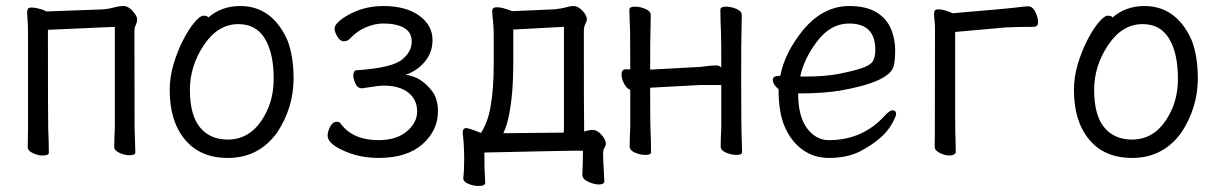

<svg xmlns="http://www.w3.org/2000/svg" viewBox="-20 -506 4040 637"><path d="M121 10Q106 10 89 2Q72 -6 72 -18Q72 -43 73 -81V-386Q73 -432 71 -444L70 -465Q70 -472 72.5 -476.5Q75 -481 85 -481Q95 -481 106.5 -478Q118 -475 126 -472L134 -468L324 -475Q344 -477 359.5 -481.5Q375 -486 391 -486Q405 -486 420 -469.5Q435 -453 435 -442Q435 -433 430.5 -423.5Q426 -414 426 -402Q426 -101 426.5 -80.5Q427 -60 428 -36Q429 -12 429 0Q429 9 409 9Q393 9 376 1Q359 -7 359 -19Q359 -44 361 -82V-417L139 -407Q139 -100 140 -79Q142 -34 142 1Q142 10 121 10Z M736 18Q644 18 593.5 -43Q543 -104 543 -207Q543 -251 556 -294Q569 -337 587.5 -373Q606 -409 625 -431.5Q644 -454 655 -454Q668 -454 671 -448Q715 -486 777 -486Q882 -486 933 -374Q954 -321 954 -245Q954 -150 900 -67Q839 18 736 18ZM736 -43Q822 -43 867 -141Q888 -187 888 -245Q888 -329 859 -377.5Q830 -426 771 -426Q703 -426 656.5 -356.5Q610 -287 610 -208Q610 -125 643 -84Q676 -43 736 -43Z M1236 18Q1155 18 1092 -21Q1067 -38 1067 -56Q1067 -70 1075.5 -86Q1084 -102 1097 -102Q1107 -102 1111 -95Q1151 -41 1236 -41Q1295 -41 1329.5 -70Q1364 -99 1364 -136Q1364 -175 1335 -198.5Q1306 -222 1252 -222Q1238 -222 1208 -217L1181 -213Q1166 -213 1159 -229Q1152 -245 1152 -257Q1153 -273 1164 -273Q1285 -281 1317 -311Q1346 -336 1346 -368Q1346 -399 1320.5 -413.5Q1295 -428 1252 -428Q1223 -428 1194 -415.5Q1165 -403 1143 -380Q1134 -369 1121 -369Q1108 -369 1099 -385Q1090 -401 1090 -411Q1090 -425 1114 -443Q1175 -486 1251 -486Q1327 -486 1371 -454Q1415 -422 1415 -373Q1415 -332 1389.5 -301.5Q1364 -271 1326 -258Q1380 -251 1417 -199Q1433 -174 1433 -137Q1433 -73 1381.5 -27.5Q1330 18 1236 18Z M1567 111Q1551 111 1534 104Q1517 97 1517 85Q1520 62 1520 22Q1520 -26 1515 -66Q1515 -81 1527 -81H1531L1532 -80Q1544 -78 1565 -69L1576 -65Q1599 -103 1607 -149Q1618 -209 1618 -291V-387Q1618 -417 1615.5 -438Q1613 -459 1613 -469Q1613 -482 1628 -482Q1638 -482 1649.5 -479Q1661 -476 1679 -469L1818 -475Q1841 -477 1856.5 -481.5Q1872 -486 1882 -486Q1898 -486 1912.5 -470.5Q1927 -455 1927 -442Q1927 -436 1922 -426.5Q1917 -417 1917 -402Q1917 -101 1918 -81Q1918 -75 1918 -70Q1922 -70 1926 -72Q1938 -75 1945 -75Q1962 -75 1976 -58.5Q1990 -42 1990 -30Q1990 -23 1985.5 -16Q1981 -9 1981 2Q1981 33 1983 56L1985 95Q1985 106 1967 106Q1951 106 1931.5 97Q1912 88 1912 74Q1914 36 1914 -6Q1895 -7 1587 0Q1587 57 1589 86L1590 100Q1590 111 1567 111ZM1650 -64 1850 -66Q1851 -73 1851 -81V-417L1683 -408V-301Q1683 -195 1669 -126Q1663 -92 1650 -64Z M2121 8Q2105 8 2087 0.5Q2069 -7 2069 -20Q2069 -45 2071 -83V-208Q2059 -212 2050.5 -228.5Q2042 -245 2042 -258Q2042 -276 2055 -276H2071Q2071 -377 2070.5 -398Q2070 -419 2069 -441.5Q2068 -464 2068 -474Q2068 -484 2087 -484Q2103 -484 2121 -476.5Q2139 -469 2139 -456L2138 -397Q2137 -379 2137 -275L2303 -284Q2326 -287 2337 -288Q2348 -289 2357 -289Q2366 -289 2373 -282Q2373 -378 2372 -398Q2370 -442 2370 -474Q2370 -484 2389 -484Q2405 -484 2423 -476.5Q2441 -469 2441 -456L2440 -397Q2439 -379 2439 -238Q2439 -85 2441 -37L2442 -1Q2442 8 2423 8Q2407 8 2389 0.5Q2371 -7 2371 -20Q2371 -45 2373 -83V-224H2304L2137 -215Q2137 -102 2138 -81Q2140 -36 2140 -1Q2140 8 2121 8Z M2730 18Q2682 18 2644.5 -8Q2607 -34 2585 -82Q2563 -130 2563 -210Q2544 -226 2544 -241Q2544 -254 2564 -254L2569 -255Q2583 -330 2644 -406Q2711 -486 2797 -486Q2855 -486 2889 -464.5Q2923 -443 2936.5 -409Q2950 -375 2950 -340Q2950 -306 2945 -287Q2932 -234 2765 -205Q2709 -196 2628 -196Q2628 -120 2657.5 -80.5Q2687 -41 2730 -41Q2843 -41 2917 -124Q2932 -140 2941 -140Q2953 -140 2953 -128Q2953 -120 2940 -97Q2913 -45 2830 -2Q2788 18 2730 18ZM2635 -252H2650Q2716 -252 2760.5 -260.5Q2805 -269 2835 -278.5Q2865 -288 2874.5 -301Q2884 -314 2884 -341Q2884 -428 2797 -428Q2736 -428 2691.5 -369.5Q2647 -311 2635 -252Z M3130 10Q3115 10 3098 1.5Q3081 -7 3081 -19Q3081 -31 3081.5 -57Q3082 -83 3082 -411Q3082 -425 3080.5 -438Q3079 -451 3079 -461Q3079 -467 3081.5 -471Q3084 -475 3094 -475Q3103 -475 3113 -472Q3123 -469 3132 -466L3140 -462Q3330 -478 3359 -482Q3382 -485 3391 -485Q3406 -485 3415 -466.5Q3424 -448 3424 -432Q3424 -417 3409 -417Q3357 -417 3317 -415L3149 -400V-107Q3149 -76 3150 -47Q3151 -18 3151 -1Q3151 3 3145 6.5Q3139 10 3130 10Z M3736 18Q3644 18 3593.5 -43Q3543 -104 3543 -207Q3543 -251 3556 -294Q3569 -337 3587.5 -373Q3606 -409 3625 -431.5Q3644 -454 3655 -454Q3668 -454 3671 -448Q3715 -486 3777 -486Q3882 -486 3933 -374Q3954 -321 3954 -245Q3954 -150 3900 -67Q3839 18 3736 18ZM3736 -43Q3822 -43 3867 -141Q3888 -187 3888 -245Q3888 -329 3859 -377.5Q3830 -426 3771 -426Q3703 -426 3656.5 -356.5Q3610 -287 3610 -208Q3610 -125 3643 -84Q3676 -43 3736 -43Z"/></svg>

Font: LXGW WenKai Mono TC
Style: Regular
Weight: 400
Designer: LXGW / Fontworks Inc.
Foundry: LXGW / Fontworks Inc.
Version: Version 1.330